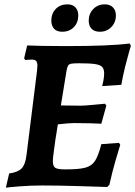

<svg xmlns="http://www.w3.org/2000/svg" viewBox="-20 -853 622 883"><path d="M280 -74Q344 -74 373 -82Q402 -90 417 -113Q432 -136 446 -190L527 -196L533 -187Q528 -172 512 -117Q496 -62 483 -3L473 7Q443 6 345.5 3Q248 0 174 0Q121 0 71 4Q21 8 7 10L22 -55Q63 -61 80 -79Q97 -97 102 -141L150 -525L152 -550Q152 -567 146 -573Q140 -579 125 -579Q116 -579 107.5 -578Q99 -577 96 -577L91 -585L105 -644Q122 -643 172.5 -642Q223 -641 281 -641Q486 -641 576 -653L582 -643Q580 -636 573 -612Q566 -588 555.5 -546Q545 -504 538 -463L450 -457Q452 -463 455.5 -482Q459 -501 459 -515Q459 -536 449.5 -545.5Q440 -555 416 -558.5Q392 -562 342 -562Q318 -562 307.5 -560Q297 -558 293 -551Q289 -544 286 -528L260 -368L350 -367Q370 -367 410 -371Q450 -375 463 -376L469 -367L446 -284Q433 -285 396.5 -286Q360 -287 320 -287Q297 -287 246 -281Q235 -211 235 -212Q233 -194 228 -160.5Q223 -127 223 -112Q223 -88 234.5 -81Q246 -74 280 -74ZM216 -758Q216 -791 236.5 -812Q257 -833 290 -833Q314 -833 327 -819Q340 -805 340 -782Q340 -749 319.5 -728Q299 -707 266 -707Q241 -707 228.5 -721Q216 -735 216 -758ZM388 -758Q388 -790 409 -811.5Q430 -833 462 -833Q486 -833 499.5 -819Q513 -805 513 -782Q513 -750 492 -728.5Q471 -707 439 -707Q414 -707 401 -721Q388 -735 388 -758Z"/></svg>

Font: Alegreya
Style: Bold Italic
Weight: 700
Italic angle: -7°
Designer: Juan Pablo del Peral
Foundry: Huerta Tipografica
Version: Version 2.007; ttfautohint (v1.6)